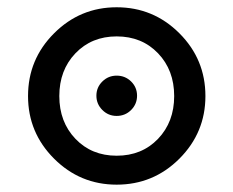

<svg xmlns="http://www.w3.org/2000/svg" viewBox="-20 -500 642 528"><path d="M300.8 -480Q401.9 -480 473.4 -408.4Q544.9 -336.9 544.9 -235.8Q544.9 -135.3 473.4 -63.7Q401.9 7.8 300.8 7.8Q200.2 7.8 128.7 -63.7Q57.1 -135.3 57.1 -235.8Q57.1 -336.9 128.7 -408.4Q200.2 -480 300.8 -480ZM300.8 -71.8Q370.1 -71.8 414.6 -118.2Q459 -164.6 459 -235.8Q459 -307.1 414.6 -353.5Q370.1 -399.9 300.8 -399.9Q231.9 -399.9 187.5 -353.5Q143.1 -307.1 143.1 -235.8Q143.1 -164.6 187.5 -118.2Q231.9 -71.8 300.8 -71.8ZM300.8 -292Q324.2 -292 340.6 -275.9Q356.9 -259.8 356.9 -236.8Q356.9 -213.9 340.6 -197.5Q324.2 -181.2 300.8 -181.2Q277.8 -181.2 261.5 -197.5Q245.1 -213.9 245.1 -236.8Q245.1 -259.8 261.5 -275.9Q277.8 -292 300.8 -292Z"/></svg>

Font: IranNastaliq
Style: Regular
Weight: 400
Designer: Hossein Zahedi
Version: Version 1.5